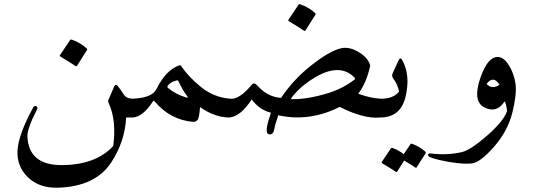

<svg xmlns="http://www.w3.org/2000/svg" viewBox="-20 -563 2555 920"><path d="M526.9 -147.9Q533.2 -162.6 543.2 -151.9Q553.2 -141.1 573.7 -109.4Q585.9 -90.3 615.2 -90.3Q636.2 -90.3 638.7 -69.1Q641.1 -47.9 632.3 -24.2Q623.5 -0.5 615.2 0H584.5Q578.6 115.7 512.7 215.8Q437 330.6 258.8 336.4Q168.5 339.4 113.8 286.4Q59.1 233.4 64 157Q68.8 80.6 139.6 -49.3Q142.6 -54.7 148.4 -55.2Q154.3 -55.7 157.7 -50.5Q161.1 -45.4 157.2 -38.1Q108.9 55.2 111.3 93.3Q119.1 226.6 271 228Q437 229 522.5 136.7Q538.6 16.6 502.9 -64Q496.6 -78.1 498 -81.1ZM315.9 -371.1Q318.4 -375 324.2 -373Q363.8 -359.4 395 -331.5Q399.4 -327.6 396.5 -322.8L348.6 -247.1Q345.7 -242.7 338.6 -248.5Q331.5 -254.4 268.6 -292.5Q264.6 -294.9 267.1 -298.3Z M837.9 -249.5Q844.2 -252 847.2 -247.6Q883.8 -193.8 943.4 -145.8Q1002.9 -97.7 1079.1 -90.3Q1098.6 -88.4 1098.6 -65.4Q1098.1 0 1079.1 0Q1009.8 0 938.5 -49.8Q934.6 3.9 925.8 12.7Q917 21.5 907.7 21Q795.9 12.7 720.2 -78.1Q716.8 -82.5 712.9 -77.1Q663.6 -2 615.2 0Q605 0.5 600.6 -16.1Q588.4 -61 601.6 -80.1Q608.4 -89.8 615.2 -90.3Q709.5 -93.3 730.5 -137.7Q774.4 -226.6 837.9 -249.5ZM834 -175.8Q832.5 -178.7 827.1 -177.7Q796.4 -169.9 784.2 -152.8Q779.8 -146.5 785.2 -141.6Q820.8 -111.8 871.1 -96.2Q884.8 -92.3 877.4 -101.6Q856 -128.9 834 -175.8Z M1677.7 -192.4Q1602.5 -267.6 1471.2 -180.7Q1405.8 -137.2 1372.6 -87.9Q1448.2 -85 1553.7 -117.2Q1621.6 -138.2 1678.2 -181.2Q1684.6 -186 1677.7 -192.4ZM1313.5 -10.7Q1297.9 33.7 1294.7 54Q1291.5 74.2 1281.5 79.1Q1271.5 84 1263.2 77.6Q1247.6 65.4 1278.3 -22.5Q1247.1 -31.7 1226.6 -46.1Q1206.1 -60.5 1186 -86.4Q1132.8 -4.9 1079.1 0Q1067.4 1 1062 -16.6Q1050.3 -53.2 1063.5 -78.6Q1070.3 -91.8 1079.1 -90.3Q1125 -82.5 1186 -156.7Q1193.4 -165.5 1200.2 -162.8Q1207 -160.2 1217.3 -148.9Q1262.7 -98.6 1326.7 -93.8Q1384.3 -180.7 1471.4 -249.8Q1558.6 -318.8 1615.2 -332Q1654.8 -340.3 1700 -312.7Q1745.1 -285.2 1753.9 -248.5Q1736.3 -166 1696.8 -113.8Q1756.3 -92.3 1801.3 -90.3Q1810.5 -89.8 1812.5 -65.4Q1818.4 -1.5 1801.3 0Q1723.6 7.8 1607.9 -50.8Q1461.9 22.5 1313.5 -10.7ZM1410.6 -540.5Q1413.1 -544.4 1418.9 -542.5Q1458.5 -528.8 1489.7 -501Q1494.1 -497.1 1491.2 -492.2L1443.4 -416.5Q1440.4 -412.1 1433.3 -418Q1426.3 -423.8 1363.3 -461.9Q1359.4 -464.4 1361.8 -467.8Z M1861.3 -211.4 1889.6 -273.4Q1898.4 -292.5 1908.2 -273.9Q1947.8 -201.2 1922.9 -98.1Q1898.9 0 1801.8 0Q1791 0 1780.8 -50.8Q1772.9 -91.3 1801.8 -90.3Q1860.8 -87.9 1890.6 -122.1Q1892.1 -124 1891.1 -128.9Q1885.3 -157.7 1864.3 -187Q1855.5 -199.2 1861.3 -211.4ZM1946.8 127.9Q1949.2 124 1954.1 126Q1989.7 138.2 2018.1 163.6Q2022 167 2019.5 171.4L1976.1 239.3Q1973.6 243.2 1967.3 237.8Q1961.9 233.4 1916.5 206.1L1882.8 259.8Q1879.9 263.7 1873.5 258.3Q1867.2 252.9 1810.5 218.8Q1807.1 216.3 1809.1 213.4L1853 147.9Q1855.5 144.5 1860.8 146Q1890.1 156.2 1914.6 175.8Z M2283.2 -194.3Q2317.9 -291 2365.2 -290Q2393.6 -290 2418.5 -250.2Q2443.4 -210.4 2450.2 -160.6Q2457 -110.8 2434.8 -22.5Q2412.6 65.9 2346.9 140.6Q2281.2 215.3 2241.5 220Q2201.7 224.6 2136.2 213.6Q2070.8 202.6 2040.5 189.9Q2029.8 185.5 2031.2 178.2Q2032.7 170.9 2043.9 172.4Q2122.6 182.1 2192.4 166Q2234.9 156.2 2314.7 86.2Q2394.5 16.1 2409.7 -31.2Q2404.8 -72.3 2397.5 -76.7Q2359.9 -18.6 2301 -48.3Q2242.2 -78.1 2283.2 -194.3ZM2373.5 -156.7Q2344.7 -203.6 2311.5 -161.1Q2336.9 -132.8 2373.5 -156.7Z"/></svg>

Font: Amiri Quran
Style: Regular
Weight: 400
Designer: Khaled Hosny
Version: Version 000.105